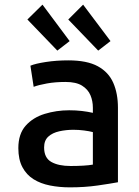

<svg xmlns="http://www.w3.org/2000/svg" viewBox="-20 -795 600 827"><path d="M281 12Q236 12 195.5 4Q155 -4 124.5 -23Q94 -42 76.5 -75Q59 -108 59 -157Q59 -218 90.5 -253.5Q122 -289 172.5 -304.5Q223 -320 278 -320Q307 -320 332.5 -317Q358 -314 380 -309V-331Q380 -360 369.5 -385Q359 -410 333.5 -426Q308 -442 262 -442Q218 -442 182 -435.5Q146 -429 125 -421L111 -512Q132 -521 177.5 -528Q223 -535 274 -535Q355 -535 401.5 -509.5Q448 -484 468 -438Q488 -392 488 -331V-10Q456 -4 400.5 4Q345 12 281 12ZM284 -80Q313 -80 338.5 -81.5Q364 -83 380 -86V-226Q365 -230 342 -233Q319 -236 296 -236Q265 -236 235.5 -229.5Q206 -223 188 -206.5Q170 -190 170 -160Q170 -115 201 -97.5Q232 -80 284 -80ZM227 -577 98 -711 163 -775 280 -618ZM403 -577 274 -711 338 -775 456 -618Z"/></svg>

Font: Ubuntu Sans Mono Medium
Style: Regular
Weight: 500
Monospace: yes
Designer: Dalton Maag Ltd
Foundry: Dalton Maag Ltd
Version: Version 1.006